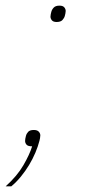

<svg xmlns="http://www.w3.org/2000/svg" viewBox="-46 -514 301 681"><path d="M74 -53Q86 -53 91.5 -47Q97 -41 97 -34Q97 -30 96 -24Q95 -18 94 -15Q89 5 79.5 27.5Q70 50 57 71.5Q44 93 28 112.5Q12 132 -6 147H-26Q15 110 37 72Q59 34 68 5Q53 5 48 -1Q43 -7 43 -14Q43 -21 46 -32Q48 -40 54 -46.5Q60 -53 74 -53ZM155 -436Q143 -436 138 -442Q133 -448 133 -455Q133 -458 134 -463.5Q135 -469 136 -472Q138 -480 144.5 -487Q151 -494 165 -494Q177 -494 182 -488Q187 -482 187 -475Q187 -472 186 -466.5Q185 -461 184 -458Q182 -450 175.5 -443Q169 -436 155 -436Z"/></svg>

Font: IBM Plex Sans Condensed Thin
Style: Italic
Weight: 100
Width: 3
Italic angle: -11°
Designer: Mike Abbink, Paul van der Laan, Pieter van Rosmalen
Foundry: Bold Monday
Version: Version 1.3